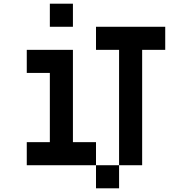

<svg xmlns="http://www.w3.org/2000/svg" viewBox="-20 -895 1040 1040"><path d="M250 -875H375V-750H250ZM500 -750H875V-625H750V0H625V-625H500ZM625 0V125H500V0ZM500 0H125V-125H250V-500H125V-625H375V-125H500Z"/></svg>

Font: Dogica
Style: Regular
Weight: 400
Monospace: yes
Designer: Roberto Mocci
Version: Version 001.012